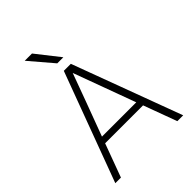

<svg xmlns="http://www.w3.org/2000/svg" viewBox="-255 -1035 1160 1160"><g transform="rotate(-45 325.0 -455.0)"><path d="M486 -214H162L83 0H35L295 -700H355L615 0H565ZM177 -256H470L324 -653L259 -476ZM171 -910H233L351 -760H299Z"/></g></svg>

Font: PT Root UI Web Light
Style: Regular
Weight: 300
Designer: Vitaly Kuzmin
Foundry: ParaType Ltd.
Version: Version 1.000W